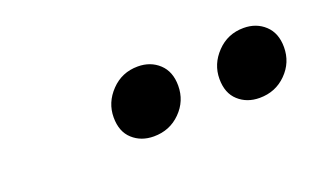

<svg xmlns="http://www.w3.org/2000/svg" viewBox="-32 -819 599 359"><g transform="rotate(-20 267.0 -639.5)"><path d="M230.9 -572.3Q205.7 -572.3 188.9 -587.6Q172 -602.8 172 -631.3Q172 -660.7 193.5 -683.1Q215 -705.6 246.8 -705.6Q272 -705.6 288.9 -689.9Q305.8 -674.2 305.8 -646.2Q305.8 -615.6 284.2 -594Q262.7 -572.3 230.9 -572.3ZM441.4 -572.3Q416.2 -572.3 399.4 -587.6Q382.5 -602.8 382.5 -631.3Q382.5 -660.7 404 -683.1Q425.5 -705.6 457.3 -705.6Q482.5 -705.6 499.4 -689.9Q516.3 -674.2 516.3 -646.2Q516.3 -615.6 494.7 -594Q473.2 -572.3 441.4 -572.3Z"/></g></svg>

Font: Source Sans Variable
Style: Italic
Weight: 200
Italic angle: -11°
Designer: Paul D. Hunt
Foundry: Adobe Systems Incorporated
Version: Version 3.006;hotconv 1.0.111;makeotfexe 2.5.65597